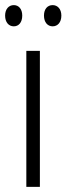

<svg xmlns="http://www.w3.org/2000/svg" viewBox="-35 -731 260 751"><path d="M-15 -670C-15 -644 -1 -628 19 -628C38 -628 52 -643 52 -670C52 -696 38 -711 19 -711C-1 -711 -15 -695 -15 -670ZM137 -670C137 -644 151 -628 171 -628C190 -628 205 -643 205 -670C205 -696 190 -711 171 -711C151 -711 137 -696 137 -670ZM121 0V-532H68V0Z"/></svg>

Font: Noto Sans UI Condensed Light
Style: Regular
Weight: 300
Width: 3
Designer: Monotype Design Team
Foundry: Monotype Imaging Inc.
Version: Version 1.901